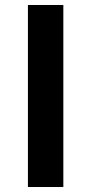

<svg xmlns="http://www.w3.org/2000/svg" viewBox="-20 -750 366 770"><path d="M92 0V-730H234V0Z"/></svg>

Font: Cazoo Sans SemiBold
Style: Regular
Weight: 600
Designer: Jonathan Barnbrook, Julián Moncada
Foundry: Barnbrook Fonts
Version: Version 2.000;Glyphs 3.2.3 (3260)